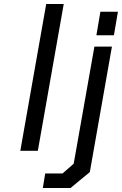

<svg xmlns="http://www.w3.org/2000/svg" viewBox="-20 -757 612 964"><path d="M82 0 212 -737H300L170 0ZM464 -580 484 -698H572L552 -580ZM195 187 207 114H294L350 65L454 -523H542L431 107L334 187Z"/></svg>

Font: Tomorrow
Style: Italic
Weight: 400
Italic angle: -10°
Designer: Tony de Marco, Monica Rizzolli
Foundry: Just in Type
Version: Version 2.002